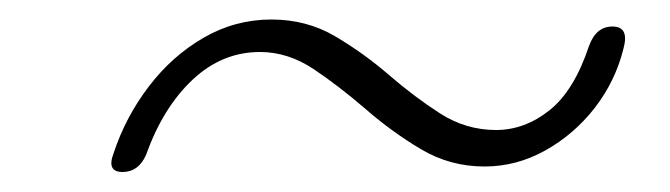

<svg xmlns="http://www.w3.org/2000/svg" viewBox="-20 -446 670 192"><path d="M464.5 -279.5Q430 -279.5 401 -296.8Q372 -314 345.8 -336.8Q319.5 -359.5 293.8 -376.8Q268 -394 240 -394Q202 -394 172.5 -366.2Q143 -338.5 126 -291Q118.5 -274 102.5 -274Q86.5 -274 93.5 -292.5Q105.5 -329 128.8 -359.5Q152 -390 183.5 -408.2Q215 -426.5 251.5 -426.5Q286.5 -426.5 315 -409.8Q343.5 -393 369 -371Q394.5 -349 420.2 -332.5Q446 -316 476 -316Q504.5 -316 529.2 -335.5Q554 -355 569 -400Q576 -419.5 592.5 -419.5Q609.5 -419.5 603.5 -397.5Q595.5 -365 574.8 -338.2Q554 -311.5 525.2 -295.5Q496.5 -279.5 464.5 -279.5Z"/></svg>

Font: Fraunces 9pt Soft Thin
Style: Italic
Weight: 100
Italic angle: -16°
Version: Version 1.000;[b76b70a41]